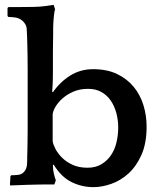

<svg xmlns="http://www.w3.org/2000/svg" viewBox="-20 -760 661 791"><path d="M198 -80Q198 -60 202 -44Q206 -28 210 -17L204 0H158Q148 0 129.5 0.5Q111 1 90 1.5Q69 2 50.5 3Q32 4 22 4L21 0L23 -34L26 -38Q40 -38 54 -39.5Q68 -41 76 -49Q84 -56 88 -67Q92 -78 92 -98V-111Q92 -120 92.5 -128Q93 -136 93 -148.5Q93 -161 93.5 -181Q94 -201 94 -234V-464Q94 -505 93.5 -532Q93 -559 92.5 -578Q92 -597 91.5 -611Q91 -625 90 -642Q89 -653 83 -662Q77 -671 73 -674Q60 -685 45.5 -687.5Q31 -690 15 -690L11 -694V-727L15 -731H65Q88 -731 117 -731.5Q146 -732 166 -735L201 -740L207 -721Q205 -717 203.5 -706.5Q202 -696 201 -684Q200 -672 199.5 -661Q199 -650 199 -644Q199 -628 199 -615.5Q199 -603 198.5 -586Q198 -569 198 -543.5Q198 -518 198 -476Q198 -433 197 -413.5Q196 -394 195 -382L198 -380Q227 -422 269 -448.5Q311 -475 364 -475Q421 -475 462.5 -455Q504 -435 531 -402Q558 -369 571 -326.5Q584 -284 584 -238Q584 -170 563 -122.5Q542 -75 509.5 -45.5Q477 -16 438.5 -2.5Q400 11 365 11Q317 11 274.5 -10Q232 -31 201 -82ZM467 -235Q467 -265 459.5 -293.5Q452 -322 437 -344.5Q422 -367 398.5 -380.5Q375 -394 343 -394Q309 -394 282.5 -382.5Q256 -371 237.5 -354.5Q219 -338 208.5 -320Q198 -302 197 -289V-178Q199 -165 208.5 -146.5Q218 -128 235.5 -110.5Q253 -93 279 -81Q305 -69 341 -69Q374 -69 398 -83.5Q422 -98 437.5 -121Q453 -144 460 -174Q467 -204 467 -235Z"/></svg>

Font: QuattrocentoBold
Style: Bold
Weight: 700
Designer: Pablo Impallari
Foundry: Pablo Impallari, Igino Marini, Branda Gallo
Version: Version 2.000